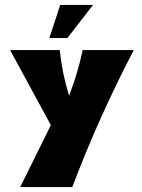

<svg xmlns="http://www.w3.org/2000/svg" viewBox="-20 -578 576 778"><path d="M21 -375H222Q227 -327 236.5 -281Q246 -235 260 -190Q277 -235 291 -281Q305 -327 315 -375H522Q451 -239 389 -101Q327 37 273 180H62L186 -71ZM253 -424H180L224 -558H357Z"/></svg>

Font: CAT Rhythmus
Style: Regular
Weight: 400
Designer: Peter Wiegel nach alter Vorlage
Foundry: Peter Wiegel
Version: 1.000